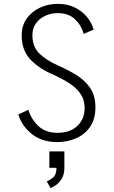

<svg xmlns="http://www.w3.org/2000/svg" viewBox="-20 -726 590 996"><path d="M277 11Q197.5 11 145.5 -30.5Q93.5 -72 75 -132L127.5 -156.5Q142.5 -106 180 -71.5Q217.5 -37 278 -37Q344 -37 381.5 -73Q419 -109 419 -165Q419 -209 397.2 -240Q375.5 -271 339.5 -294Q303.5 -317 259.5 -337.5Q183.5 -369 138 -417Q92.5 -465 92.5 -542Q92.5 -592.5 118.2 -629.2Q144 -666 186.8 -686Q229.5 -706 280.5 -706Q329.5 -706 367.8 -687.2Q406 -668.5 431.2 -638Q456.5 -607.5 465.5 -572.5L414 -550Q402 -595 368.8 -626.5Q335.5 -658 279.5 -658Q244.5 -658 214.5 -644Q184.5 -630 166.2 -604.2Q148 -578.5 148 -544Q148 -483.5 184.2 -448.2Q220.5 -413 282.5 -385.5Q332 -364 376 -337Q420 -310 447.5 -270Q475 -230 475 -169Q475 -109 447.8 -69Q420.5 -29 375.5 -9Q330.5 11 277 11ZM236 144.5V59.5H314V144.5Q314 177.5 301.2 199.2Q288.5 221 271.8 233Q255 245 242 249.5L222.5 214.5Q235.5 210.5 254.2 195.8Q273 181 273 144.5Z"/></svg>

Font: Trispace SemiCondensed ExtraLight
Style: Regular
Weight: 200
Width: 4
Designer: Tyler Finck
Foundry: Etcetera Type Company
Version: Version 1.210; ttfautohint (v1.8.3)